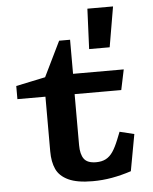

<svg xmlns="http://www.w3.org/2000/svg" viewBox="-56 -859 733 917"><g transform="rotate(-5 310.0 -400.5)"><path d="M161.3 -147.9V-433.2L183.8 -410.2H26.9V-473.2L210.6 -511.9L157.7 -482.2L249.7 -670.9H302.2V-484.4L279.8 -507.5H545.2L524.8 -410.2H279.3L301.2 -433.2V-165.6Q301.2 -121.8 317.5 -99.5Q333.8 -77.2 376 -77.3Q403 -77.4 422.1 -87.4Q441.2 -97.4 455.7 -118.6Q470.2 -139.8 485 -176.7L499.3 -212.5L568.7 -195.5L536.6 -20.1Q489.7 -4.7 443.9 3.5Q398.1 11.6 351.2 11.6Q276.9 11.6 235.1 -8.1Q193.2 -27.8 177.3 -62.6Q161.3 -97.3 161.3 -147.9ZM397.5 -811.5H520.5L487.5 -618.5H389Z"/></g></svg>

Font: Monaspace Xenon Var ExtraLight
Style: Regular
Weight: 200
Designer: Riley Cran and the Lettermatic Team
Version: Version 1.200 (Monaspace Xenon Var)